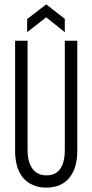

<svg xmlns="http://www.w3.org/2000/svg" viewBox="-20 -846 422 877"><path d="M191 11Q164 11 142 3.5Q120 -4 102.5 -17.5Q85 -31 73 -51.5Q61 -72 55 -99Q49 -126 49 -158V-660H106V-160Q106 -124 116 -98Q126 -72 145.5 -58.5Q165 -45 193 -45Q220 -45 238.5 -58Q257 -71 266.5 -97Q276 -123 276 -160V-660H333V-158Q333 -77 296 -33Q259 11 191 11ZM104 -699V-759L191 -826L276 -760V-699L191 -767Z"/></svg>

Font: Bricolage Grotesque 72pt Condensed ExtraLight
Style: Regular
Weight: 250
Width: 3
Designer: Mathieu Triay
Foundry: Atelier Triay
Version: Version 1.001;gftools[0.9.33.dev8+g029e19f]